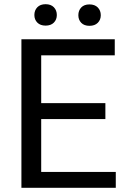

<svg xmlns="http://www.w3.org/2000/svg" viewBox="-20 -899 608 919"><path d="M82.5 0ZM534.2 -76.2V0H158.7H82.5V-710.9H177.2H529.3V-634.3H177.2V-405.3H484.4V-329.1H177.2V-76.2ZM252 -827.1Q252 -805.2 237.8 -790.8Q223.6 -776.4 198.2 -776.4Q172.9 -776.4 158.7 -790.8Q144.5 -805.2 144.5 -827.1Q144.5 -849.6 158.7 -864.3Q172.9 -878.9 198.2 -878.9Q223.6 -878.9 237.8 -864.3Q252 -849.6 252 -827.1ZM462.4 -826.2Q462.4 -804.2 448 -789.8Q433.6 -775.4 408.2 -775.4Q382.8 -775.4 368.9 -789.8Q355 -804.2 355 -826.2Q355 -848.6 368.9 -863.3Q382.8 -877.9 408.2 -877.9Q433.6 -877.9 448 -863.3Q462.4 -848.6 462.4 -826.2Z"/></svg>

Font: Heebo
Style: Regular
Weight: 400
Designer: Oded Ezer
Foundry: Meir Sadan
Version: Version 2.001; ttfautohint (v1.5.14-ce02) -l 8 -r 50 -G 200 